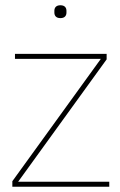

<svg xmlns="http://www.w3.org/2000/svg" viewBox="-20 -711 457 731"><path d="M27 0V-21L364 -487H37V-506H386V-485L49 -19H396V0ZM210 -642C193 -642 187 -652 187 -663V-670C187 -681 193 -691 210 -691C227 -691 233 -681 233 -670V-663C233 -652 227 -642 210 -642Z"/></svg>

Font: Plexus Sans Thin
Style: Regular
Weight: 250
Version: Version 2.001;PS 002.001;hotconv 1.0.70;makeotf.lib2.5.58329